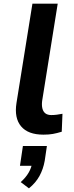

<svg xmlns="http://www.w3.org/2000/svg" viewBox="-20 -725 402 1048"><path d="M217 10Q133 10 95 -35.5Q57 -81 70 -163L157 -705H295L210 -174Q207 -150 211.5 -132.5Q216 -115 228 -106Q240 -97 260 -97Q276 -97 290.5 -99Q305 -101 321 -104L317 -6Q291 2 269 6Q247 10 217 10ZM138 303 93 269Q121 244 136.5 217Q152 190 155 165L176 180H89L105 72H236L224 153Q216 198 195.5 235.5Q175 273 138 303Z"/></svg>

Font: Nunito Sans 6pt
Style: Bold Italic
Weight: 700
Italic angle: -9°
Version: Version 3.101;gftools[0.9.27]